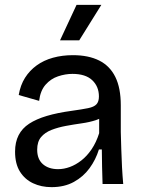

<svg xmlns="http://www.w3.org/2000/svg" viewBox="-20 -757 583 790"><path d="M192 13Q150 13 116 -3Q82 -19 62 -51Q42 -83 42 -133Q42 -172 56.5 -200.5Q71 -229 100 -248Q129 -267 172.5 -280Q216 -293 275 -301Q318 -307 342.5 -312Q367 -317 377 -328Q387 -339 387 -360Q387 -401 359.5 -427Q332 -453 278 -453Q249 -453 219 -443Q189 -433 167.5 -408.5Q146 -384 141 -342L57 -366Q64 -407 83 -437Q102 -467 131 -488Q160 -509 198 -519.5Q236 -530 280 -530Q344 -530 388 -508Q432 -486 454.5 -440.5Q477 -395 477 -324V-214Q478 -181 479 -144Q480 -107 482 -70Q484 -33 487 0H402Q401 -36 400 -71Q399 -106 399 -142H387Q374 -100 348.5 -65Q323 -30 284 -8.5Q245 13 192 13ZM219 -61Q243 -61 267.5 -70Q292 -79 315 -97Q338 -115 357 -143Q376 -171 388 -209V-288L415 -287Q400 -271 374 -262.5Q348 -254 316 -249.5Q284 -245 251.5 -239Q219 -233 192 -222.5Q165 -212 149 -193Q133 -174 133 -141Q133 -102 156.5 -81.5Q180 -61 219 -61ZM306 -591H227L295 -737H397Z"/></svg>

Font: Bricolage Grotesque 36pt
Style: Regular
Weight: 400
Designer: Mathieu Triay
Foundry: Atelier Triay
Version: Version 1.001;gftools[0.9.33.dev8+g029e19f]